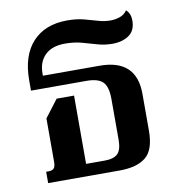

<svg xmlns="http://www.w3.org/2000/svg" viewBox="-68 -622 638 684"><g transform="rotate(-10 251.0 -279.5)"><path d="M52 0V-41H61Q74 -41 80 -47.5Q86 -54 86 -71V-228L134 -291H197V-44H265Q297 -44 311.5 -58Q326 -72 326 -109V-256Q326 -301 308.5 -318Q291 -335 250 -335H49V-372Q49 -462 94 -510.5Q139 -559 219 -559Q253 -559 279.5 -552Q306 -545 328 -538.5Q350 -532 372 -532Q388 -532 405 -537.5Q422 -543 432 -558Q448 -544 448 -519Q448 -482 424 -465.5Q400 -449 364 -449Q336 -449 310.5 -456.5Q285 -464 257.5 -471.5Q230 -479 197 -479Q150 -479 125 -454.5Q100 -430 100 -389V-380H305Q438 -380 438 -255V-122Q438 -52 405.5 -26Q373 0 311 0Z"/></g></svg>

Font: Noto Serif Thai Condensed SemiBold
Style: Regular
Weight: 600
Width: 3
Designer: Monotype Design Team
Foundry: Monotype Imaging Inc.
Version: Version 2.002; ttfautohint (v1.8.4.7-5d5b)